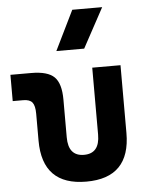

<svg xmlns="http://www.w3.org/2000/svg" viewBox="-56 -841 697 896"><g transform="rotate(-5 293.0 -392.5)"><path d="M312.5 9.8Q106.4 9.8 106.4 -200.2V-326.2Q106.4 -363.8 94.2 -379.2Q82 -394.5 51.8 -394.5H2.4V-517.6H100.1Q176.8 -517.6 207.8 -487.1Q238.8 -456.5 238.8 -380.9V-204.1Q238.8 -115.7 312.5 -115.7Q385.7 -115.7 385.7 -204.1V-517.6H518.1V-200.2Q518.1 9.8 312.5 9.8ZM225.6 -609.4 316.4 -794.9H456.5L356 -609.4Z"/></g></svg>

Font: Cascadia Code NF
Style: Bold
Weight: 700
Monospace: yes
Designer: Aaron Bell
Foundry: Saja Typeworks
Version: Version 2404.023; ttfautohint (v1.8.4)